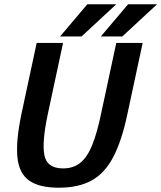

<svg xmlns="http://www.w3.org/2000/svg" viewBox="-20 -867 752 895"><path d="M574 -336Q548 -212 508.5 -136Q469 -60 407.5 -26Q346 8 254 8Q162 8 115 -26Q68 -60 61 -136Q54 -212 80 -336L151 -667H274L203 -336Q175 -205 187 -143.5Q199 -82 274 -82Q323 -82 355.5 -109Q388 -136 410.5 -192.5Q433 -249 451 -336L522 -667H645ZM522 -847 360 -697H260L387 -847ZM712 -847 550 -697H450L577 -847Z"/></svg>

Font: Epunda Sans SemiBold
Style: Italic
Weight: 600
Italic angle: -12.0243°
Designer: Simon Atzbach
Foundry: typofactur
Version: Version 2.204; ttfautohint (v1.8.4.7-5d5b)